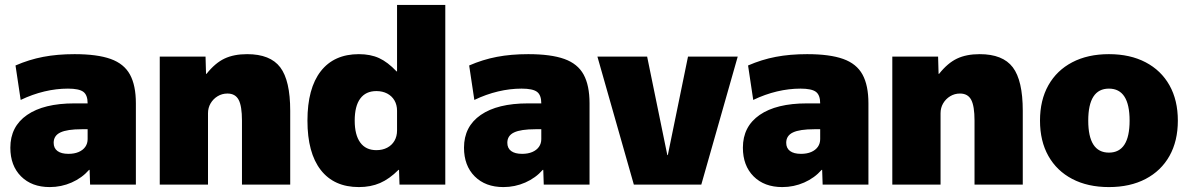

<svg xmlns="http://www.w3.org/2000/svg" viewBox="-20 -750 4832 780"><path d="M182 10Q109 10 65.5 -33.5Q22 -77 22 -150Q22 -236 90 -283Q158 -330 282 -330H336Q336 -364 318.5 -377Q301 -390 256 -390Q209 -390 160.5 -378.5Q112 -367 64 -344L43 -484Q98 -508 155.5 -519Q213 -530 283 -530Q375 -530 429.5 -510.5Q484 -491 508 -447Q532 -403 532 -330V0H346L344 -60H342Q313 -27 271 -8.5Q229 10 182 10ZM258 -125Q282 -125 299.5 -132.5Q317 -140 326.5 -153.5Q336 -167 336 -185V-225H312Q253 -225 225.5 -212Q198 -199 198 -170Q198 -148 213.5 -136.5Q229 -125 258 -125Z M629 0V-520H815L817 -450H819Q854 -494 892 -512Q930 -530 984 -530Q1078 -530 1118.5 -476.5Q1159 -423 1159 -300V0H963V-260Q963 -319 949.5 -344.5Q936 -370 904 -370Q882 -370 864 -359Q846 -348 835.5 -330Q825 -312 825 -290V0Z M1438 10Q1337 10 1283 -59.5Q1229 -129 1229 -260Q1229 -391 1283 -460.5Q1337 -530 1438 -530Q1485 -530 1520 -514Q1555 -498 1591 -460H1593V-730H1789V0H1603L1601 -60H1599Q1562 -23 1524 -6.5Q1486 10 1438 10ZM1509 -140Q1534 -140 1553 -150Q1572 -160 1582.5 -178Q1593 -196 1593 -220V-300Q1593 -324 1582.5 -342Q1572 -360 1553 -370Q1534 -380 1509 -380Q1466 -380 1443.5 -349.5Q1421 -319 1421 -260Q1421 -202 1443.5 -171Q1466 -140 1509 -140Z M2025 10Q1952 10 1908.5 -33.5Q1865 -77 1865 -150Q1865 -236 1933 -283Q2001 -330 2125 -330H2179Q2179 -364 2161.5 -377Q2144 -390 2099 -390Q2052 -390 2003.5 -378.5Q1955 -367 1907 -344L1886 -484Q1941 -508 1998.5 -519Q2056 -530 2126 -530Q2218 -530 2272.5 -510.5Q2327 -491 2351 -447Q2375 -403 2375 -330V0H2189L2187 -60H2185Q2156 -27 2114 -8.5Q2072 10 2025 10ZM2101 -125Q2125 -125 2142.5 -132.5Q2160 -140 2169.5 -153.5Q2179 -167 2179 -185V-225H2155Q2096 -225 2068.5 -212Q2041 -199 2041 -170Q2041 -148 2056.5 -136.5Q2072 -125 2101 -125Z M2555 0 2407 -520H2609L2691 -120H2693L2775 -520H2977L2829 0Z M3158 10Q3085 10 3041.5 -33.5Q2998 -77 2998 -150Q2998 -236 3066 -283Q3134 -330 3258 -330H3312Q3312 -364 3294.5 -377Q3277 -390 3232 -390Q3185 -390 3136.5 -378.5Q3088 -367 3040 -344L3019 -484Q3074 -508 3131.5 -519Q3189 -530 3259 -530Q3351 -530 3405.5 -510.5Q3460 -491 3484 -447Q3508 -403 3508 -330V0H3322L3320 -60H3318Q3289 -27 3247 -8.5Q3205 10 3158 10ZM3234 -125Q3258 -125 3275.5 -132.5Q3293 -140 3302.5 -153.5Q3312 -167 3312 -185V-225H3288Q3229 -225 3201.5 -212Q3174 -199 3174 -170Q3174 -148 3189.5 -136.5Q3205 -125 3234 -125Z M3605 0V-520H3791L3793 -450H3795Q3830 -494 3868 -512Q3906 -530 3960 -530Q4054 -530 4094.5 -476.5Q4135 -423 4135 -300V0H3939V-260Q3939 -319 3925.5 -344.5Q3912 -370 3880 -370Q3858 -370 3840 -359Q3822 -348 3811.5 -330Q3801 -312 3801 -290V0Z M4485 10Q4399 10 4336 -23Q4273 -56 4239 -116.5Q4205 -177 4205 -260Q4205 -343 4239 -403.5Q4273 -464 4336 -497Q4399 -530 4485 -530Q4571 -530 4634 -497Q4697 -464 4731 -403.5Q4765 -343 4765 -260Q4765 -177 4731 -116.5Q4697 -56 4634 -23Q4571 10 4485 10ZM4485 -130Q4527 -130 4548 -162.5Q4569 -195 4569 -260Q4569 -325 4548 -357.5Q4527 -390 4485 -390Q4443 -390 4422 -357.5Q4401 -325 4401 -260Q4401 -195 4422 -162.5Q4443 -130 4485 -130Z"/></svg>

Font: M PLUS 2 Thin Black
Style: Regular
Weight: 900
Version: Version 1.001